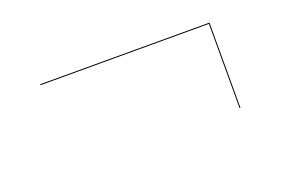

<svg xmlns="http://www.w3.org/2000/svg" viewBox="-42 -490 571 390"><g transform="rotate(-20 243.0 -295.0)"><path d="M424 -385V-203H426V-387H60V-385Z"/></g></svg>

Font: Bodoni* 96pt Medium
Style: Italic
Weight: 500
Italic angle: -13°
Version: Version 2.3